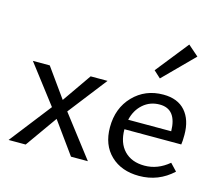

<svg xmlns="http://www.w3.org/2000/svg" viewBox="-100 -830 1117 966"><g transform="rotate(15 458.5 -347.0)"><path d="M431 0H343L224 -165L107 0H18L186 -216L33 -416H121L229 -265L334 -416H422L266 -215Z M827 -651 673 -496 637 -529 772 -699ZM838 -101 873 -64Q799 5 698 5Q606 5 550 -48.5Q494 -102 494 -194Q494 -294 556 -358Q618 -422 712 -422Q787 -422 826.5 -377Q866 -332 866 -254Q866 -219 863 -203H567Q567 -132 605.5 -92Q644 -52 711 -52Q780 -52 838 -101ZM707 -369Q657 -369 621 -337.5Q585 -306 573 -254H797Q795 -369 707 -369Z"/></g></svg>

Font: EauTestText Medium
Style: Regular
Weight: 500
Designer: Christian Thalmann (Catharsis Fonts)
Version: Version 0.001;PS 000.001;hotconv 1.0.88;makeotf.lib2.5.64775